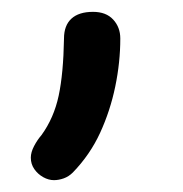

<svg xmlns="http://www.w3.org/2000/svg" viewBox="-20 -128 308 324"><path d="M88 -63Q88 -85 100.5 -96.5Q113 -108 137 -108Q159 -108 171 -95Q183 -82 183 -63Q183 -23 174.5 18Q166 59 149 96Q132 133 103 163Q96 170 87.5 173Q79 176 71 176Q62 176 53 171Q44 166 38 157.5Q32 149 32 138Q32 129 37.5 118.5Q43 108 50 100Q71 71 79 33.5Q87 -4 88 -63Z"/></svg>

Font: Playpen Sans Thai
Style: Regular
Weight: 400
Designer: Sirin Gunkloy, Laura Meseguer, Veronika Burian, José Scaglione
Foundry: TypeTogether
Version: Version 2.000